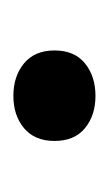

<svg xmlns="http://www.w3.org/2000/svg" viewBox="43 -195 164 290"><g transform="rotate(-90 125.0 -50.0)"><path d="M125.2 12.2Q95.7 12.2 76.4 -3.7Q57.1 -19.5 57.1 -49.6Q57.1 -79.6 76.4 -95.7Q95.7 -111.8 125.2 -111.8Q154.8 -111.8 174.3 -95.7Q193.8 -79.6 193.8 -49.6Q193.8 -19.5 174.3 -3.7Q154.8 12.2 125.2 12.2Z"/></g></svg>

Font: Inder
Style: Regular
Weight: 400
Designer: Irina Smirnova
Foundry: Irina Smirnova
Version: Version 1.001